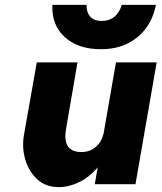

<svg xmlns="http://www.w3.org/2000/svg" viewBox="-20 -756 663 788"><path d="M620 -736Q603 -651 543 -602.5Q483 -554 395 -554Q300 -554 245.5 -604Q191 -654 195 -736H335Q335 -704 351 -687Q367 -670 397 -670Q459 -670 480 -736ZM251 -226Q235 -132 314 -132Q348 -132 372 -152Q396 -172 405 -207L456 -500H623L536 0H369L381 -69Q347 -29 305 -8.5Q263 12 221 12Q168 12 133 -20Q98 -52 83.5 -102Q69 -152 79 -206L131 -500H298Z"/></svg>

Font: Overused Grotesk ExtraBold
Style: Italic
Weight: 800
Italic angle: -10°
Version: Version 0.003